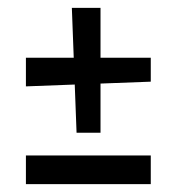

<svg xmlns="http://www.w3.org/2000/svg" viewBox="-20 -497 450 489"><path d="M364 -289V-350H46V-277ZM175 -159H236V-477H163ZM364 -28V-101H46V-28Z"/></svg>

Font: Englebert
Style: Regular
Weight: 400
Designer: Astigmatic (AOETI)
Foundry: Astigmatic (AOETI)
Version: Version 1.000